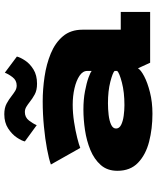

<svg xmlns="http://www.w3.org/2000/svg" viewBox="64 -800 746 915"><g transform="rotate(-90 437.5 -342.0)"><path d="M353.5 11Q282 11 220 -5Q158 -21 119.8 -57.8Q81.5 -94.5 81.5 -156Q81.5 -204 109 -235.2Q136.5 -266.5 180.8 -284.8Q225 -303 275.8 -310.5Q326.5 -318 373.5 -318Q421 -318 460.5 -310.5Q500 -303 525.5 -293.8Q551 -284.5 557.5 -278.5V-299.5Q557.5 -321 534.5 -336.5Q511.5 -352 474.8 -360.5Q438 -369 396.5 -369Q356.5 -369 314.2 -362.5Q272 -356 238.5 -347.5Q205 -339 190.5 -333L111.5 -473Q138 -482.5 185.8 -491.5Q233.5 -500.5 292.8 -506.2Q352 -512 413 -512Q470 -512 529.8 -503.2Q589.5 -494.5 640.5 -473.5Q691.5 -452.5 722.8 -415.5Q754 -378.5 754 -322V-140H838.5V0H596.5L570 -58Q562.5 -44.5 532.2 -28.5Q502 -12.5 455.5 -0.8Q409 11 353.5 11ZM394.5 -122.5Q456 -122.5 502 -134.5Q548 -146.5 557.5 -157V-169.5Q549 -178.5 505.5 -189.8Q462 -201 403.5 -201Q376 -201 348 -197.8Q320 -194.5 301.5 -186Q283 -177.5 283 -162.5Q283 -147 300.5 -138.2Q318 -129.5 344 -126Q370 -122.5 394.5 -122.5ZM496.5 -539Q465.5 -539 445.5 -550Q425.5 -561 410 -573.5Q398 -583 386.5 -590Q375 -597 361.5 -597Q336 -597 321 -577.2Q306 -557.5 299 -540.5L221.5 -597Q224.5 -612 240 -635.2Q255.5 -658.5 283.5 -676.8Q311.5 -695 351 -695Q381.5 -695 401.8 -684Q422 -673 437.5 -660.5Q450.5 -650.5 462.2 -643.2Q474 -636 488 -636Q512.5 -636 527.5 -655.5Q542.5 -675 549 -692.5L626 -635Q622 -618.5 607 -595.8Q592 -573 564.5 -556Q537 -539 496.5 -539Z"/></g></svg>

Font: Trispace SemiExpanded ExtraBold
Style: Regular
Weight: 800
Width: 6
Designer: Tyler Finck
Foundry: Etcetera Type Company
Version: Version 1.210; ttfautohint (v1.8.3)